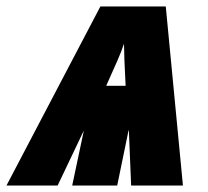

<svg xmlns="http://www.w3.org/2000/svg" viewBox="-79 -573 641 593"><path d="M231 -553H433L486 0H326L319 -170H318L283 0H144L180 -170L99 0H-59ZM309 -308Q304 -402 304 -438Q296 -414 283.5 -385.5Q271 -357 249 -308Z"/></svg>

Font: Noto Sans UI CondBlack
Style: Italic
Weight: 900
Width: 3
Italic angle: -12°
Designer: Monotype Design Team
Foundry: Monotype Imaging Inc.
Version: Version 1.001